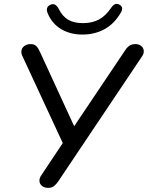

<svg xmlns="http://www.w3.org/2000/svg" viewBox="-20 -933 740 961"><path d="M187.1 -56.3 303.2 -230.5 303.8 -196.1 91.7 -653.3Q84.4 -669.1 87.9 -682.6Q91.4 -696.1 103.8 -704.2Q116.2 -712.3 132.6 -712.3Q152.2 -712.3 162 -702.1Q171.9 -692 181.2 -670.7L359.2 -283.9H339.6L607 -682.1Q616 -696.2 628 -704.2Q640 -712.3 657.2 -712.3Q674.9 -712.3 686.3 -703.4Q697.8 -694.5 699.5 -680Q701.3 -665.4 690.3 -649.9L270.4 -23.5Q260.7 -9.4 249.4 -1.1Q238.1 7.3 220.8 7.3Q202.5 7.3 190.8 -1.9Q179 -11.1 177.5 -26Q176.1 -40.8 187.1 -56.3ZM218.5 -867Q212 -883 216.2 -893.8Q220.4 -904.5 234 -909.8Q246.4 -915 256.5 -909Q266.7 -902.9 274.8 -886.9Q292.3 -851.4 321.1 -834.4Q349.9 -817.3 395.2 -817.3Q441.9 -817.3 475.4 -835.4Q509 -853.4 536.7 -894.4Q545.7 -907.7 554.9 -911.7Q564 -915.7 575.4 -910.8Q587.8 -905.5 590.7 -895.2Q593.5 -884.9 585.3 -870.8Q552.8 -814 503.2 -787Q453.7 -760 392 -760Q331.5 -760 285.7 -787.4Q239.9 -814.9 218.5 -867Z"/></svg>

Font: SN Pro Thin
Style: Italic
Weight: 200
Italic angle: -9°
Designer: Tobias Whetton
Foundry: Supernotes
Version: Version 1.003;Glyphs 3.3 (3324)